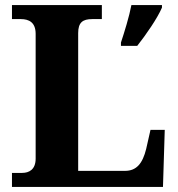

<svg xmlns="http://www.w3.org/2000/svg" viewBox="-20 -734 699 754"><path d="M27 0H620L627 -224H571L554 -149C540 -92 516 -63 471 -63H287V-604C287 -646 305 -659 342 -659H380V-714H27V-659H62C94 -659 120 -646 120 -601V-111C120 -68 94 -55 67 -55H27ZM455 -567V-554H519C553 -597 598 -662 616 -704V-714H496C488 -671 468 -606 455 -567Z"/></svg>

Font: Noto Serif Hentaigana Bold
Style: Regular
Weight: 700
Designer: Kazuhiro Yamada
Foundry: nipponia
Version: Version 1.000